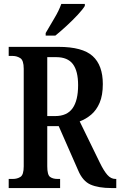

<svg xmlns="http://www.w3.org/2000/svg" viewBox="-20 -951 608 971"><path d="M24 0V-46H45Q67 -46 83.5 -56.5Q100 -67 100 -110V-603Q100 -646 82.5 -657Q65 -668 45 -668H24V-714H276Q397 -714 448.5 -667.5Q500 -621 500 -526Q500 -469 484 -431.5Q468 -394 441.5 -371.5Q415 -349 383 -337L485 -128Q505 -87 523 -66.5Q541 -46 564 -46H568V0H544Q478 0 438 -17.5Q398 -35 375 -90L277 -313H219V-110Q219 -67 233 -56.5Q247 -46 271 -46H284V0ZM259 -364Q319 -364 347 -403.5Q375 -443 375 -520Q375 -592 348.5 -627Q322 -662 264 -662H219V-364ZM211 -784Q231 -819 254.5 -858Q278 -897 290 -931H409V-921Q399 -904 373.5 -876.5Q348 -849 317 -820.5Q286 -792 260 -771H211Z"/></svg>

Font: Noto Serif Thai ExtraCondensed SemiBold
Style: Regular
Weight: 600
Width: 2
Designer: Monotype Design Team
Foundry: Monotype Imaging Inc.
Version: Version 2.001; ttfautohint (v1.8.4.7-5d5b)